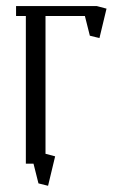

<svg xmlns="http://www.w3.org/2000/svg" viewBox="-20 -532 424 624"><path d="M32.2 -480V-512.2H294.9L326.2 -503.9L303.2 -408.2L272 -416L255.9 -480H127.9V-32.2L159.2 -23.9L136.2 71.8L105 64L88.9 0H64V-480Z"/></svg>

Font: Gawaa
Style: Regular
Weight: 400
Designer: T. Christopher White
Version: Version 1.0